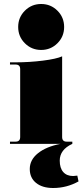

<svg xmlns="http://www.w3.org/2000/svg" viewBox="-20 -720 413 961"><path d="M267.5 -503.5Q234 -470 186 -470Q138 -470 104.5 -503.5Q71 -537 71 -585Q71 -633 104.5 -666.5Q138 -700 186 -700Q234 -700 267.5 -666.5Q301 -633 301 -585Q301 -537 267.5 -503.5ZM30 0V-11H58Q81 -11 81 -34V-374Q81 -397 58 -397H30V-408H58Q127 -408 194.5 -416.5Q262 -425 291 -438V-34Q291 -11 314 -11H342V0Q279 29 279 84Q279 121 296.5 141Q314 161 346 161Q353 161 367 159L373 188Q314 221 246 221Q192 221 160.5 195.5Q129 170 129 126Q129 80 170 47Q211 14 283 0Z"/></svg>

Font: Arapey Black-Display
Style: Regular
Weight: 900
Designer: Eduardo Rodriguez Tunni
Foundry: Eduardo Rodriguez Tunni
Version: Version 4.000